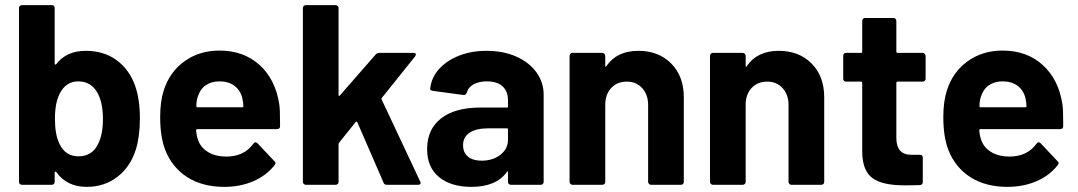

<svg xmlns="http://www.w3.org/2000/svg" viewBox="-20 -720 4198 748"><path d="M199 -50Q197 -52 195 -51.5Q193 -51 193 -48V-11Q193 -7 190 -3.5Q187 0 182 0H66Q61 0 57.5 -3Q54 -6 54 -11V-689Q54 -694 57.5 -697Q61 -700 66 -700H182Q187 -700 190 -697Q193 -694 193 -689V-472Q193 -469 195 -468.5Q197 -468 199 -470Q239 -522 314 -522Q385 -522 435 -485Q485 -448 507 -384Q525 -332 525 -259Q525 -191 510 -140Q489 -71 438 -31.5Q387 8 318 8Q240 8 199 -50ZM211 -161Q234 -111 286 -111Q340 -111 363 -161Q381 -197 381 -257Q381 -318 361 -356Q336 -403 285 -403Q237 -403 213 -356Q194 -320 194 -257Q194 -197 211 -161Z M624 -135Q604 -186 604 -264Q604 -325 618 -368Q641 -440 699 -481.5Q757 -523 835 -523Q929 -523 991 -467Q1053 -411 1068 -314Q1071 -296 1071 -243V-228Q1071 -217 1059 -217H749Q744 -217 744 -212Q746 -189 753 -171Q764 -143 792.5 -126.5Q821 -110 861 -110Q931 -110 967 -160Q970 -165 974.5 -165.5Q979 -166 983 -162L1049 -92Q1057 -86 1050 -77Q1018 -36 967 -14Q916 8 854 8Q769 8 710 -29.5Q651 -67 624 -135ZM749 -302H924Q928 -302 928 -306Q928 -320 924 -338Q916 -369 893 -386Q870 -403 835 -403Q803 -403 781 -387.5Q759 -372 750 -342Q745 -327 745 -306Q745 -302 749 -302Z M1160 -11V-689Q1160 -694 1163.5 -697Q1167 -700 1171 -700H1287Q1292 -700 1295.5 -697Q1299 -694 1299 -689V-350Q1299 -347 1300.5 -346.5Q1302 -346 1304 -348L1443 -507Q1449 -514 1457 -514H1591Q1600 -514 1600 -508Q1600 -505 1597 -500L1467 -338Q1465 -336 1467 -332L1617 -13L1619 -8Q1619 0 1608 0H1487Q1477 0 1474 -9L1372 -244Q1371 -246 1369 -246.5Q1367 -247 1366 -245L1301 -164Q1299 -162 1299 -159V-11Q1299 -6 1295.5 -3Q1292 0 1287 0H1171Q1167 0 1163.5 -3.5Q1160 -7 1160 -11Z M1644 -139Q1644 -216 1698 -258.5Q1752 -301 1852 -301H1955Q1959 -301 1959 -305V-330Q1959 -364 1938 -383.5Q1917 -403 1877 -403Q1846 -403 1825 -391.5Q1804 -380 1799 -360Q1794 -348 1785 -350L1667 -366Q1654 -368 1656 -374Q1660 -417 1690 -450.5Q1720 -484 1768 -503Q1816 -522 1875 -522Q1941 -522 1991.5 -499.5Q2042 -477 2070 -438Q2098 -399 2098 -351V-11Q2098 -7 2095 -3.5Q2092 0 2087 0H1971Q1966 0 1962.5 -3Q1959 -6 1959 -11V-48Q1959 -52 1957 -52.5Q1955 -53 1954 -49Q1912 8 1817 8Q1737 8 1690.5 -30Q1644 -68 1644 -139ZM1856 -94Q1900 -94 1929.5 -117Q1959 -140 1959 -176V-216Q1959 -220 1955 -220H1882Q1835 -220 1809.5 -203Q1784 -186 1784 -154Q1784 -126 1803 -110Q1822 -94 1856 -94Z M2199 -11V-502Q2199 -507 2202 -510.5Q2205 -514 2210 -514H2326Q2331 -514 2334.5 -510.5Q2338 -507 2338 -502V-464Q2338 -460 2339.5 -459.5Q2341 -459 2342 -462Q2383 -522 2467 -522Q2546 -522 2595 -472.5Q2644 -423 2644 -341V-11Q2644 -6 2640.5 -3Q2637 0 2632 0H2516Q2512 0 2508.5 -3.5Q2505 -7 2505 -11V-311Q2505 -351 2482 -376.5Q2459 -402 2422 -402Q2384 -402 2361 -377Q2338 -352 2338 -312V-11Q2338 -6 2334.5 -3Q2331 0 2326 0H2210Q2206 0 2202.5 -3.5Q2199 -7 2199 -11Z M2746 -11V-502Q2746 -507 2749 -510.5Q2752 -514 2757 -514H2873Q2878 -514 2881.5 -510.5Q2885 -507 2885 -502V-464Q2885 -460 2886.5 -459.5Q2888 -459 2889 -462Q2930 -522 3014 -522Q3093 -522 3142 -472.5Q3191 -423 3191 -341V-11Q3191 -6 3187.5 -3Q3184 0 3179 0H3063Q3059 0 3055.5 -3.5Q3052 -7 3052 -11V-311Q3052 -351 3029 -376.5Q3006 -402 2969 -402Q2931 -402 2908 -377Q2885 -352 2885 -312V-11Q2885 -6 2881.5 -3Q2878 0 2873 0H2757Q2753 0 2749.5 -3.5Q2746 -7 2746 -11Z M3339 -128V-397Q3339 -402 3334 -402H3276Q3271 -402 3268 -405Q3265 -408 3265 -413V-502Q3265 -514 3276 -514H3334Q3339 -514 3339 -519V-638Q3339 -643 3342 -646.5Q3345 -650 3350 -650H3461Q3466 -650 3469 -646.5Q3472 -643 3472 -638V-519Q3472 -514 3477 -514H3574Q3579 -514 3582.5 -510.5Q3586 -507 3586 -502V-413Q3586 -408 3582.5 -405Q3579 -402 3574 -402H3477Q3472 -402 3472 -397V-183Q3472 -117 3530 -117H3564Q3575 -117 3575 -106V-11Q3575 0 3564 1Q3539 2 3503 2Q3417 2 3378.5 -26.5Q3340 -55 3339 -128Z M3675 -135Q3655 -186 3655 -264Q3655 -325 3669 -368Q3692 -440 3750 -481.5Q3808 -523 3886 -523Q3980 -523 4042 -467Q4104 -411 4119 -314Q4122 -296 4122 -243V-228Q4122 -217 4110 -217H3800Q3795 -217 3795 -212Q3797 -189 3804 -171Q3815 -143 3843.5 -126.5Q3872 -110 3912 -110Q3982 -110 4018 -160Q4021 -165 4025.5 -165.5Q4030 -166 4034 -162L4100 -92Q4108 -86 4101 -77Q4069 -36 4018 -14Q3967 8 3905 8Q3820 8 3761 -29.5Q3702 -67 3675 -135ZM3800 -302H3975Q3979 -302 3979 -306Q3979 -320 3975 -338Q3967 -369 3944 -386Q3921 -403 3886 -403Q3854 -403 3832 -387.5Q3810 -372 3801 -342Q3796 -327 3796 -306Q3796 -302 3800 -302Z"/></svg>

Font: Barlow GEO Bold
Style: Regular
Weight: 700
Designer: Jeremy Tribby
Foundry: Tribby Type
Version: Version 1.408